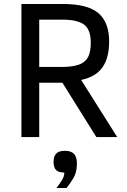

<svg xmlns="http://www.w3.org/2000/svg" viewBox="-20 -696 644 975"><path d="M469.2 0 296.9 -275.9H179.2V0H88.9V-675.8H298.8Q424.8 -675.8 479.5 -629.4Q534.2 -583 534.2 -485.8Q534.2 -402.8 500.7 -354.5Q467.3 -306.2 392.1 -290L575.2 0ZM440.9 -479Q440.9 -545.9 407 -571Q373 -596.2 297.9 -596.2H179.2V-356H292Q348.6 -356 381.1 -367.9Q413.6 -379.9 427.2 -406Q440.9 -432.1 440.9 -479ZM266.6 258.8Q280.8 240.2 293.7 220.2Q306.6 200.2 306.6 180.2Q277.8 180.2 264.9 167.5Q252 154.8 252 126Q252 99.1 264.9 84.5Q277.8 69.8 309.6 69.8Q341.8 69.8 356.2 85.9Q370.6 102.1 370.6 133.8Q370.6 178.2 353.3 207.5Q335.9 236.8 317.9 258.8Z"/></svg>

Font: ClearSansRegular
Style: Regular
Weight: 400
Foundry: Intel Corporation
Version: Version 1.00